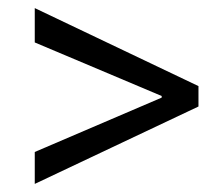

<svg xmlns="http://www.w3.org/2000/svg" viewBox="-20 -575 544 475"><path d="M66 -120V-199L380 -333.5V-337.5L66 -470V-555L471 -362V-311.5Z"/></svg>

Font: Libre Caslon Text
Style: Bold
Weight: 700
Designer: Pablo Impallari, Rodrigo Fuenzalida, Katja Schimmel
Foundry: Pablo Impallari, Rodrigo Fuenzalida
Version: Version 2.000